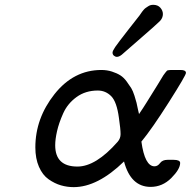

<svg xmlns="http://www.w3.org/2000/svg" viewBox="-20 -767 788 793"><path d="M126 -158.2Q126 -278.3 205.1 -378.2Q284.2 -478 398.9 -478Q421.9 -478 442.4 -471.4Q462.9 -464.8 477.1 -455.8Q491.2 -446.8 503.2 -430.4Q515.1 -414.1 522 -403.1Q528.8 -392.1 535.4 -371.6Q542 -351.1 543.9 -342.5Q545.9 -334 549.8 -314.9L554.2 -295.9Q571.3 -320.8 586.2 -345Q601.1 -369.1 611.1 -385Q621.1 -400.9 630.1 -415.5Q639.2 -430.2 644.5 -439.2Q649.9 -448.2 654.5 -455.6Q659.2 -462.9 662.6 -466.6Q666 -470.2 668 -473.1Q669.9 -476.1 673.3 -476.6Q676.8 -477.1 679.4 -477.5Q682.1 -478 687 -478H726.1Q748 -478 748 -465.8Q748 -456.1 677.5 -345Q606.9 -233.9 564 -182.1Q578.1 -80.1 618.2 -80.1Q631.3 -80.1 641.1 -93.5Q650.9 -106.9 671.9 -106.9H696.8Q723.6 -106.9 724.1 -94.2Q724.1 -68.4 687.5 -31.7Q650.9 4.9 602.1 4.9Q520 4.9 492.2 -100.1Q383.3 5.9 284.2 5.9Q257.3 5.9 231.7 -1.5Q206.1 -8.8 180.9 -26.4Q155.8 -43.9 140.9 -78.1Q126 -112.3 126 -158.2ZM208 -167Q208 -79.1 299.8 -79.1Q376 -79.1 465.8 -181.2Q478 -195.3 478 -212.9Q478 -233.9 471.2 -279.8Q462.4 -346.7 439.2 -369.9Q416 -393.1 383.8 -393.1Q333 -393.1 295.9 -366Q258.8 -338.9 241 -298.8Q223.1 -258.8 215.6 -225.3Q208 -191.9 208 -167ZM444.8 -549.8Q444.8 -556.6 455.8 -572.8Q466.8 -588.9 509.8 -644Q537.6 -680.2 556.2 -703.1Q557.1 -704.1 561 -710Q564.9 -715.8 566.9 -718.5Q568.8 -721.2 573.5 -726.6Q578.1 -731.9 582 -734.4Q585.9 -736.8 591.1 -740.5Q596.2 -744.1 601.6 -745.6Q606.9 -747.1 612.8 -747.1Q631.8 -747.1 642.3 -735.1Q652.8 -723.1 652.8 -709Q652.8 -692.9 640.4 -679.9Q627.9 -667 551.8 -601.1Q509.8 -564.9 482.9 -541Q471.7 -532.2 462.9 -532.2Q456.1 -532.2 450.4 -537.1Q444.8 -542 444.8 -549.8Z"/></svg>

Font: CMU Concrete
Style: BoldItalic
Weight: 700
Italic angle: -14.04°
Version: Version 0.7.0